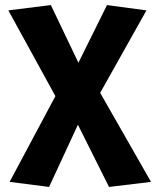

<svg xmlns="http://www.w3.org/2000/svg" viewBox="-20 -733 617 759"><path d="M559 -692 376 -366 577 -14 411 6 288 -240 174 6 18 -14 199 -353 13 -692 181 -713 290 -485 403 -713Z"/></svg>

Font: Magra
Style: Bold
Weight: 600
Designer: Viviana Monsalve
Foundry: Viviana Monsalve
Version: Version 1.001